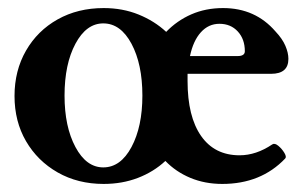

<svg xmlns="http://www.w3.org/2000/svg" viewBox="-20 -445 762 476"><path d="M237 11Q173 11 123 -17.5Q73 -46 44.5 -95Q16 -144 16 -207Q16 -270 44.5 -319.5Q73 -369 123 -397Q173 -425 237 -425Q284 -425 323.5 -409Q363 -393 392 -366Q419 -394 454.5 -409.5Q490 -425 533 -425Q613 -425 663 -367Q680 -349 687.5 -331.5Q695 -314 695 -299Q695 -262 652 -262H445Q445 -254 445 -244Q445 -156 478.5 -108Q512 -60 574 -60Q615 -60 655 -87Q661 -91 670 -83.5Q679 -76 685 -66Q691 -56 687 -52Q627 11 531 11Q488 11 452 -4Q416 -19 390 -46Q361 -19 322 -4Q283 11 237 11ZM236 -30Q279 -30 306 -80.5Q333 -131 333 -208Q333 -286 306 -336.5Q279 -387 236 -387Q194 -387 167 -336.5Q140 -286 140 -208Q140 -131 167 -80.5Q194 -30 236 -30ZM524 -386Q497 -386 478 -365Q459 -344 451 -306H569Q587 -306 587 -318Q587 -348 569.5 -367Q552 -386 524 -386Z"/></svg>

Font: Junicode
Style: Bold
Weight: 700
Designer: Peter S. Baker
Version: Version 2.100; ttfautohint (v1.8.4)